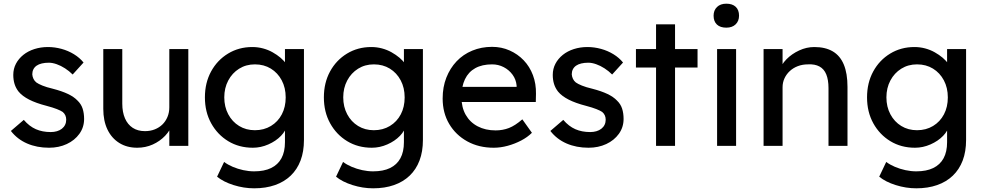

<svg xmlns="http://www.w3.org/2000/svg" viewBox="-20 -791 5326 1041"><path d="M39 -81 109 -141Q139 -106 174.5 -90.5Q210 -75 255 -75Q273 -75 288.5 -79.5Q304 -84 315.5 -93Q327 -102 333 -114.5Q339 -127 339 -142Q339 -168 320 -184Q310 -191 288.5 -199.5Q267 -208 233 -217Q175 -232 138 -251Q101 -270 81 -294Q66 -313 59 -335.5Q52 -358 52 -385Q52 -418 66.5 -445.5Q81 -473 106.5 -493.5Q132 -514 166.5 -525Q201 -536 240 -536Q277 -536 313.5 -526Q350 -516 381 -497Q412 -478 433 -452L374 -387Q355 -406 332.5 -420.5Q310 -435 287 -443Q264 -451 245 -451Q224 -451 207 -447Q190 -443 178.5 -435Q167 -427 161 -415Q155 -403 155 -388Q156 -375 161.5 -363.5Q167 -352 177 -344Q188 -336 210 -327Q232 -318 266 -310Q316 -297 348.5 -281.5Q381 -266 400 -246Q420 -227 428 -202Q436 -177 436 -146Q436 -101 410.5 -65.5Q385 -30 342 -10Q299 10 246 10Q180 10 127 -13Q74 -36 39 -81Z M540 -201V-525H643V-229Q643 -183 657.5 -149.5Q672 -116 699.5 -98Q727 -80 766 -80Q795 -80 819 -89.5Q843 -99 860.5 -116Q878 -133 888 -157Q898 -181 898 -209V-525H1001V0H898V-110L916 -122Q904 -85 875.5 -55Q847 -25 808 -7.5Q769 10 724 10Q668 10 626.5 -16Q585 -42 562.5 -89Q540 -136 540 -201Z M1157 167 1195 87Q1215 102 1242 113.5Q1269 125 1299 131.5Q1329 138 1358 138Q1413 138 1450 120Q1487 102 1506 67Q1525 32 1525 -20V-121L1536 -114Q1531 -83 1503.5 -54.5Q1476 -26 1435 -8Q1394 10 1351 10Q1276 10 1217.5 -25.5Q1159 -61 1125 -122.5Q1091 -184 1091 -263Q1091 -342 1124.5 -403.5Q1158 -465 1216.5 -500.5Q1275 -536 1348 -536Q1378 -536 1406 -528.5Q1434 -521 1458 -507.5Q1482 -494 1501 -478Q1520 -462 1532 -444Q1544 -426 1547 -410L1525 -402V-525H1628V-32Q1628 31 1609.5 79.5Q1591 128 1556 161.5Q1521 195 1471 212.5Q1421 230 1358 230Q1302 230 1246.5 212.5Q1191 195 1157 167ZM1529 -263Q1529 -315 1507.5 -355.5Q1486 -396 1448.5 -419Q1411 -442 1362 -442Q1314 -442 1276.5 -418.5Q1239 -395 1217.5 -354.5Q1196 -314 1196 -263Q1196 -212 1217.5 -171.5Q1239 -131 1276.5 -108Q1314 -85 1362 -85Q1411 -85 1449 -108Q1487 -131 1508 -171Q1529 -211 1529 -263Z M1802 167 1840 87Q1860 102 1887 113.5Q1914 125 1944 131.5Q1974 138 2003 138Q2058 138 2095 120Q2132 102 2151 67Q2170 32 2170 -20V-121L2181 -114Q2176 -83 2148.5 -54.5Q2121 -26 2080 -8Q2039 10 1996 10Q1921 10 1862.5 -25.5Q1804 -61 1770 -122.5Q1736 -184 1736 -263Q1736 -342 1769.5 -403.5Q1803 -465 1861.5 -500.5Q1920 -536 1993 -536Q2023 -536 2051 -528.5Q2079 -521 2103 -507.5Q2127 -494 2146 -478Q2165 -462 2177 -444Q2189 -426 2192 -410L2170 -402V-525H2273V-32Q2273 31 2254.5 79.5Q2236 128 2201 161.5Q2166 195 2116 212.5Q2066 230 2003 230Q1947 230 1891.5 212.5Q1836 195 1802 167ZM2174 -263Q2174 -315 2152.5 -355.5Q2131 -396 2093.5 -419Q2056 -442 2007 -442Q1959 -442 1921.5 -418.5Q1884 -395 1862.5 -354.5Q1841 -314 1841 -263Q1841 -212 1862.5 -171.5Q1884 -131 1921.5 -108Q1959 -85 2007 -85Q2056 -85 2094 -108Q2132 -131 2153 -171Q2174 -211 2174 -263Z M2380 -257Q2380 -319 2400 -370Q2420 -421 2455.5 -458.5Q2491 -496 2540.5 -516.5Q2590 -537 2648 -537Q2699 -537 2743 -517.5Q2787 -498 2819.5 -464Q2852 -430 2869.5 -383.5Q2887 -337 2886 -282L2885 -238H2456L2433 -320H2796L2781 -303V-327Q2778 -360 2759 -386Q2740 -412 2711 -427Q2682 -442 2648 -442Q2594 -442 2557 -421.5Q2520 -401 2501 -361.5Q2482 -322 2482 -264Q2482 -209 2505 -168.5Q2528 -128 2570 -106Q2612 -84 2667 -84Q2706 -84 2739.5 -97Q2773 -110 2812 -144L2864 -71Q2840 -47 2805.5 -29Q2771 -11 2732.5 -0.5Q2694 10 2657 10Q2576 10 2513.5 -24.5Q2451 -59 2415.5 -119Q2380 -179 2380 -257Z M2964 -81 3034 -141Q3064 -106 3099.5 -90.5Q3135 -75 3180 -75Q3198 -75 3213.5 -79.5Q3229 -84 3240.5 -93Q3252 -102 3258 -114.5Q3264 -127 3264 -142Q3264 -168 3245 -184Q3235 -191 3213.5 -199.5Q3192 -208 3158 -217Q3100 -232 3063 -251Q3026 -270 3006 -294Q2991 -313 2984 -335.5Q2977 -358 2977 -385Q2977 -418 2991.5 -445.5Q3006 -473 3031.5 -493.5Q3057 -514 3091.5 -525Q3126 -536 3165 -536Q3202 -536 3238.5 -526Q3275 -516 3306 -497Q3337 -478 3358 -452L3299 -387Q3280 -406 3257.5 -420.5Q3235 -435 3212 -443Q3189 -451 3170 -451Q3149 -451 3132 -447Q3115 -443 3103.5 -435Q3092 -427 3086 -415Q3080 -403 3080 -388Q3081 -375 3086.5 -363.5Q3092 -352 3102 -344Q3113 -336 3135 -327Q3157 -318 3191 -310Q3241 -297 3273.5 -281.5Q3306 -266 3325 -246Q3345 -227 3353 -202Q3361 -177 3361 -146Q3361 -101 3335.5 -65.5Q3310 -30 3267 -10Q3224 10 3171 10Q3105 10 3052 -13Q2999 -36 2964 -81Z M3537 0V-425H3428V-525H3537V-659H3640V-525H3762V-425H3640V0Z M3868 0V-525H3971V0ZM3849 -706Q3849 -735 3867.5 -753Q3886 -771 3918 -771Q3951 -771 3969 -754Q3987 -737 3987 -706Q3987 -677 3968.5 -659Q3950 -641 3918 -641Q3885 -641 3867 -658Q3849 -675 3849 -706Z M4120 -525H4223V-417L4205 -405Q4215 -440 4244 -469.5Q4273 -499 4313 -517.5Q4353 -536 4395 -536Q4455 -536 4495 -512.5Q4535 -489 4555 -441Q4575 -393 4575 -320V0H4472V-313Q4472 -358 4460 -387.5Q4448 -417 4423 -430.5Q4398 -444 4361 -442Q4331 -442 4306 -432.5Q4281 -423 4262.5 -406Q4244 -389 4233.5 -366.5Q4223 -344 4223 -318V0H4172Q4159 0 4146 0Q4133 0 4120 0Z M4747 167 4785 87Q4805 102 4832 113.5Q4859 125 4889 131.5Q4919 138 4948 138Q5003 138 5040 120Q5077 102 5096 67Q5115 32 5115 -20V-121L5126 -114Q5121 -83 5093.5 -54.5Q5066 -26 5025 -8Q4984 10 4941 10Q4866 10 4807.5 -25.5Q4749 -61 4715 -122.5Q4681 -184 4681 -263Q4681 -342 4714.5 -403.5Q4748 -465 4806.5 -500.5Q4865 -536 4938 -536Q4968 -536 4996 -528.5Q5024 -521 5048 -507.5Q5072 -494 5091 -478Q5110 -462 5122 -444Q5134 -426 5137 -410L5115 -402V-525H5218V-32Q5218 31 5199.5 79.5Q5181 128 5146 161.5Q5111 195 5061 212.5Q5011 230 4948 230Q4892 230 4836.5 212.5Q4781 195 4747 167ZM5119 -263Q5119 -315 5097.5 -355.5Q5076 -396 5038.5 -419Q5001 -442 4952 -442Q4904 -442 4866.5 -418.5Q4829 -395 4807.5 -354.5Q4786 -314 4786 -263Q4786 -212 4807.5 -171.5Q4829 -131 4866.5 -108Q4904 -85 4952 -85Q5001 -85 5039 -108Q5077 -131 5098 -171Q5119 -211 5119 -263Z"/></svg>

Font: Our Lexend
Style: Regular
Weight: 400
Designer: Bonnie Shaver-Troup, Thomas Jockin
Foundry: Lexend
Version: Version 1.007